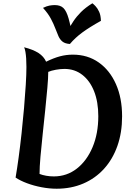

<svg xmlns="http://www.w3.org/2000/svg" viewBox="-20 -1135 800 1170"><path d="M261 -759Q308 -782 346 -792Q384 -802 424 -802Q514 -802 581.5 -754.5Q649 -707 686.5 -622.5Q724 -538 724 -426Q724 -327 695.5 -246Q667 -165 614 -106.5Q561 -48 487.5 -16.5Q414 15 325 15Q281 15 233.5 6Q186 -3 144.5 -18.5Q103 -34 75 -53Q84 -105 93.5 -175Q103 -245 111.5 -323Q120 -401 126.5 -477Q133 -553 137 -618Q141 -683 141 -727Q141 -756 139.5 -778.5Q138 -801 135 -818.5Q132 -836 127 -847Q182 -833 214.5 -812Q247 -791 261 -759ZM221 -75Q239 -68 261.5 -64Q284 -60 308 -60Q387 -60 448 -107.5Q509 -155 544 -238Q579 -321 579 -427Q579 -514 553.5 -578.5Q528 -643 481.5 -679Q435 -715 373 -715Q348 -715 320.5 -710Q293 -705 274 -697Q274 -660 268.5 -598.5Q263 -537 255.5 -463.5Q248 -390 240 -316.5Q232 -243 226.5 -179.5Q221 -116 221 -75ZM543 -1115Q550 -1110 562 -1097.5Q574 -1085 584 -1063.5Q594 -1042 595 -1008Q525 -969 481.5 -937Q438 -905 406 -867Q377 -869 361.5 -881Q346 -893 336.5 -914Q327 -935 317 -962Q307 -989 290 -1021Q273 -1053 242 -1087Q265 -1098 281.5 -1101Q298 -1104 314 -1104Q348 -1104 366.5 -1086Q385 -1068 398 -1022.5Q411 -977 425 -894L390 -944Q408 -976 427 -1005Q446 -1034 473.5 -1061.5Q501 -1089 543 -1115Z"/></svg>

Font: Merienda
Style: Bold
Weight: 700
Designer: Eduardo Rodriguez Tunni
Foundry: Eduardo Rodriguez Tunni
Version: Version 2.001